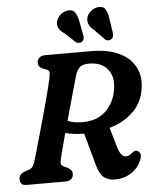

<svg xmlns="http://www.w3.org/2000/svg" viewBox="-62 -988 848 1053"><g transform="rotate(-5 362.5 -462.0)"><path d="M675.5 -84Q658 -39 618.2 -13.2Q578.5 12.5 528.5 12.5Q491.5 12.5 467.8 -6Q444 -24.5 430.5 -74.5L381.5 -252.5Q352.5 -252.5 326.8 -255.8Q301 -259 278.5 -265.5Q266 -219 256 -181.2Q246 -143.5 242 -125Q236.5 -101.5 241.8 -94Q247 -86.5 256 -82L274 -74.5Q286 -67.5 293 -59.5Q300 -51.5 300 -38.5Q300 -21 288.8 -10.5Q277.5 0 255.5 0H43.5Q22 0 14.2 -9.5Q6.5 -19 6.5 -34Q6.5 -49.5 15.5 -59.2Q24.5 -69 38.5 -74L56.5 -79.5Q71.5 -84 80.2 -93.2Q89 -102.5 95 -122Q99.5 -136 109.2 -169.8Q119 -203.5 131.8 -248.5Q144.5 -293.5 158.2 -342.5Q172 -391.5 184.2 -437.2Q196.5 -483 205.5 -518Q214.5 -553 217.5 -569Q222.5 -593.5 221.8 -604Q221 -614.5 205 -621.5L186 -628Q161.5 -638.5 161.5 -660.5Q161.5 -678.5 173.2 -689.2Q185 -700 206 -700H460Q552 -700 614.8 -669.5Q677.5 -639 704 -583Q730.5 -527 713 -450.5Q698.5 -385.5 648.8 -339.8Q599 -294 523 -272L555.5 -161.5Q571 -108.5 599.5 -108.5Q610 -108.5 619 -113.8Q628 -119 636 -126Q641 -131 649.2 -133.5Q657.5 -136 664.5 -132.5Q676 -128 679.5 -114.8Q683 -101.5 675.5 -84ZM365.5 -575.5Q360 -557 349.2 -518.5Q338.5 -480 324.5 -430.5Q310.5 -381 296.5 -330Q313 -323.5 334 -319.8Q355 -316 379 -316Q458 -316 505.5 -361.2Q553 -406.5 565 -475Q574.5 -527 560.2 -562.2Q546 -597.5 515.5 -615.2Q485 -633 444.5 -633Q404.5 -633 389 -617.8Q373.5 -602.5 365.5 -575.5ZM574 -869 586 -791Q587 -780 585.5 -771.2Q584 -762.5 575 -756Q567 -750 557.2 -750.8Q547.5 -751.5 540.5 -757.5L488 -811.5Q449 -841.5 453 -878Q456.5 -899.5 474.5 -916.8Q492.5 -934 517.5 -937Q547 -940 558.2 -920.8Q569.5 -901.5 574 -869ZM408.5 -869 423.5 -792Q425.5 -781.5 424.2 -772.8Q423 -764 414.5 -757Q406.5 -750.5 396.8 -750.8Q387 -751 379.5 -756.5L325 -807.5Q303.5 -822 294 -836.2Q284.5 -850.5 285.5 -870.5Q288 -892 305.2 -910.2Q322.5 -928.5 347 -932.5Q377 -937.5 389.8 -919.2Q402.5 -901 408.5 -869Z"/></g></svg>

Font: Fraunces 9pt S100 SemiBold
Style: Italic
Weight: 600
Italic angle: -16°
Version: Version 1.000; ttfautohint (v1.8.3)